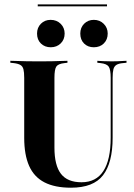

<svg xmlns="http://www.w3.org/2000/svg" viewBox="-20 -850 614 881"><path d="M91.1 -369.4V-492.7Q91.1 -518.5 87.5 -532.3Q83.9 -546 73.4 -552Q62.9 -558.1 42.7 -560.5L27.4 -562.1V-571Q40.3 -571 58.5 -570.2Q76.6 -569.4 100 -569Q123.4 -568.5 149.2 -568.5H159.7H171.8Q197.6 -568.5 219.8 -569Q241.9 -569.4 259.7 -570.2Q277.4 -571 289.5 -571V-562.1L275.8 -560.5Q246.8 -557.3 238.3 -544.4Q229.8 -531.5 229.8 -492.7V-369.4ZM305.6 11.3Q231.5 11.3 183.9 -13.3Q136.3 -37.9 113.7 -88.7Q91.1 -139.5 91.1 -217.7V-369.4H229.8V-172.6Q229.8 -91.1 259.7 -52.4Q289.5 -13.7 354 -13.7Q421 -13.7 454.4 -65.3Q487.9 -116.9 487.9 -218.5V-369.4H496.8V-217.7Q496.8 -103.2 452.8 -46Q408.9 11.3 305.6 11.3ZM487.9 -369.4V-492.7Q487.9 -530.6 479 -544Q470.2 -557.3 441.1 -560.5L426.6 -562.1V-571Q437.1 -570.2 454 -569.4Q471 -568.5 491.9 -568.5Q506.5 -568.5 519.4 -569Q532.3 -569.4 543.1 -570.2Q554 -571 560.5 -571V-562.1L545.2 -560.5Q525 -558.9 514.5 -552.4Q504 -546 500.4 -532.3Q496.8 -518.5 496.8 -492.7V-369.4ZM212.9 -633.1Q185.5 -633.1 167.7 -650.4Q150 -667.7 150 -696Q150 -723.4 167.7 -741.1Q185.5 -758.9 212.1 -758.9Q240.3 -758.9 258.5 -740.7Q276.6 -722.6 276.6 -696Q276.6 -668.5 258.5 -650.8Q240.3 -633.1 212.9 -633.1ZM410.5 -633.1Q383.1 -633.1 365.7 -650.4Q348.4 -667.7 348.4 -696Q348.4 -723.4 366.1 -741.1Q383.9 -758.9 410.5 -758.9Q437.9 -758.9 456 -740.7Q474.2 -722.6 474.2 -696Q474.2 -668.5 456.5 -650.8Q438.7 -633.1 410.5 -633.1ZM153.2 -821V-829.8H471V-821Z"/></svg>

Font: Playfair 144pt SemiCondensed ExtraBold
Style: Regular
Weight: 800
Width: 4
Designer: Claus Eggers Sørensen
Foundry: Claus Eggers Sørensen
Version: Version 2.203